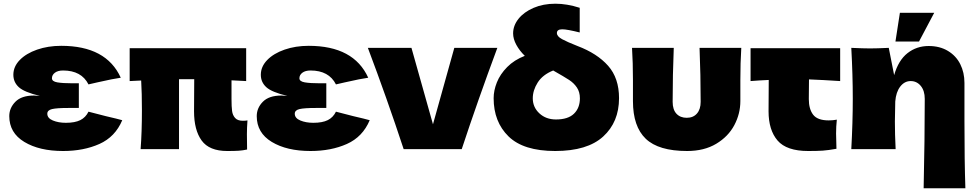

<svg xmlns="http://www.w3.org/2000/svg" viewBox="-20 -804 5264 1035"><path d="M52 -401Q52 -445 86.5 -480.5Q121 -516 180 -536.5Q239 -557 310 -557Q553 -557 631 -385Q593 -380 505 -360Q473 -352 457 -349Q419 -424 320 -424Q292 -424 276 -412Q260 -400 260 -382Q260 -365 289 -360Q318 -355 371 -355H405V-222H348Q286 -222 260.5 -216Q235 -210 235 -191Q235 -167 265 -154.5Q295 -142 335 -142Q384 -142 413 -156.5Q442 -171 457 -202L550 -178Q615 -163 639 -156Q601 -66 516 -28Q431 10 320 10Q192 10 111 -39Q30 -88 30 -178Q30 -222 63 -255.5Q96 -289 163 -289Q173 -289 195 -287Q111 -307 81.5 -334Q52 -361 52 -401Z M1311 -80 1312 2Q1289 7 1267 8.5Q1245 10 1205 10Q1108 10 1067 -46.5Q1026 -103 1026 -204L1027 -377H945V0H738Q745 -91 745 -210Q745 -302 741 -370L679 -367V-544H1307V-367Q1280 -369 1228 -371V-270Q1228 -229 1231 -206Q1234 -183 1247.5 -168Q1261 -153 1289 -153Q1305 -153 1314 -155Q1311 -113 1311 -80Z M1386 -401Q1386 -445 1420.5 -480.5Q1455 -516 1514 -536.5Q1573 -557 1644 -557Q1887 -557 1965 -385Q1927 -380 1839 -360Q1807 -352 1791 -349Q1753 -424 1654 -424Q1626 -424 1610 -412Q1594 -400 1594 -382Q1594 -365 1623 -360Q1652 -355 1705 -355H1739V-222H1682Q1620 -222 1594.5 -216Q1569 -210 1569 -191Q1569 -167 1599 -154.5Q1629 -142 1669 -142Q1718 -142 1747 -156.5Q1776 -171 1791 -202L1884 -178Q1949 -163 1973 -156Q1935 -66 1850 -28Q1765 10 1654 10Q1526 10 1445 -39Q1364 -88 1364 -178Q1364 -222 1397 -255.5Q1430 -289 1497 -289Q1507 -289 1529 -287Q1445 -307 1415.5 -334Q1386 -361 1386 -401Z M2661 -546Q2553 -255 2469 0H2156Q2066 -273 1963 -546H2198L2314 -134L2429 -546Z M3317 -275Q3317 -146 3231.5 -68Q3146 10 2973 10Q2802 10 2721.5 -68.5Q2641 -147 2641 -275Q2641 -316 2658.5 -360Q2676 -404 2714 -442.5Q2752 -481 2809 -503Q2781 -530 2763.5 -562Q2746 -594 2746 -624Q2746 -666 2775 -702.5Q2804 -739 2856 -761.5Q2908 -784 2974 -784Q3036 -784 3105 -762V-629Q3037 -646 3011 -646Q2982 -646 2982 -626Q2982 -608 3009.5 -593Q3037 -578 3093 -556Q3199 -516 3258 -449.5Q3317 -383 3317 -275ZM3106 -274Q3106 -308 3090 -332Q3074 -356 3048 -373Q3022 -390 2962 -424Q2905 -401 2878.5 -359Q2852 -317 2852 -274Q2852 -226 2887.5 -193Q2923 -160 2977 -160Q3042 -160 3074 -191Q3106 -222 3106 -274Z M3976 -546Q3971 -466 3971 -373V-259Q3971 -191 3938.5 -129.5Q3906 -68 3841 -29Q3776 10 3684 10Q3530 10 3461 -56Q3392 -122 3392 -259V-373Q3392 -466 3387 -546H3612Q3606 -399 3606 -255Q3606 -213 3626.5 -191Q3647 -169 3682 -169Q3717 -169 3737 -192Q3757 -215 3757 -255Q3757 -399 3751 -546Z M4509 -367Q4417 -373 4341 -376L4340 -270Q4340 -216 4363.5 -185.5Q4387 -155 4447 -155Q4470 -155 4491 -159Q4487 -122 4487 -84Q4487 -66 4489 -2Q4445 6 4415 8Q4385 10 4337 10Q4220 10 4171.5 -46.5Q4123 -103 4123 -204L4124 -373Q4077 -371 4026 -367V-544H4509Z M4959 211Q4965 -56 4965 -271Q4965 -315 4943.5 -341Q4922 -367 4889 -367Q4856 -367 4833 -337.5Q4810 -308 4806 -257Q4804 -181 4804 -149Q4804 -81 4808 0H4569Q4577 -144 4577 -272Q4577 -400 4569 -546Q4635 -543 4670 -543Q4707 -543 4771 -546L4800 -399Q4823 -479 4872 -517.5Q4921 -556 4986 -556Q5046 -556 5090 -529.5Q5134 -503 5156.5 -458Q5179 -413 5179 -357V-151Q5179 65 5184 211ZM4934 -580H4807L4831 -735H5016Z"/></svg>

Font: Mantou Sans
Style: Regular
Weight: 400
Designer: Mant0u / artakana
Foundry: Mant0u / artakana
Version: Version 1.001;October 22, 2023;FontCreator 14.0.0.2901 64-bi